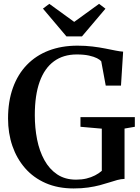

<svg xmlns="http://www.w3.org/2000/svg" viewBox="-20 -996 750 1026"><path d="M373.5 11Q289.5 11 224.2 -17.5Q159 -46 114.2 -97.2Q69.5 -148.5 46.2 -216.2Q23 -284 23 -362.5Q23 -454.5 49 -526.8Q75 -599 123.5 -649.2Q172 -699.5 240.5 -725.8Q309 -752 394 -752Q437 -752 474 -747.5Q511 -743 542.2 -736.8Q573.5 -730.5 597.5 -725.8Q621.5 -721 638 -720L626.5 -538.5H545L521 -668.5Q514.5 -676.5 498.5 -684.8Q482.5 -693 455.8 -699Q429 -705 390 -705Q318 -705 268 -668.2Q218 -631.5 192 -559.5Q166 -487.5 166 -380.5Q166 -312.5 178.2 -250.8Q190.5 -189 217 -140.8Q243.5 -92.5 285.5 -64.2Q327.5 -36 386.5 -36Q416.5 -36 441.8 -42Q467 -48 487.8 -58.8Q508.5 -69.5 524 -83V-308.5L410 -318.5V-370H700.5V-318.5L645.5 -309V-40Q626.5 -39.5 606.5 -34Q586.5 -28.5 563.5 -21Q540.5 -13.5 513 -6.2Q485.5 1 451 6Q416.5 11 373.5 11ZM335 -801.5 209.5 -950 243.5 -975.5 376.5 -879 509.5 -975.5 543.5 -949.5 418 -801.5Z"/></svg>

Font: Merriweather 60pt SemiBold
Style: Regular
Weight: 600
Version: Version 2.100